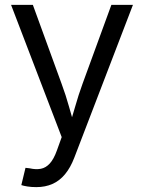

<svg xmlns="http://www.w3.org/2000/svg" viewBox="-20 -560 590 787"><path d="M67.4 198.7 84.5 127.9 101.6 129.9Q127 135.7 147.5 131.8Q168 127.9 184.3 109.9Q200.7 91.8 213.4 56.2L232.9 2L25.4 -540H114.7L232.4 -216.8Q250 -169.4 262.9 -122.8Q275.9 -76.2 289.6 -31.7H261.2Q274.9 -76.2 288.1 -123Q301.3 -169.9 318.4 -216.8L436.5 -540H524.9L284.7 85.9Q269 127 246.6 154.1Q224.1 181.2 194.8 194.1Q165.5 207 128.9 207Q107.9 207 92 204.3Q76.2 201.7 67.4 198.7Z"/></svg>

Font: V-Inter
Style: Regular-375
Weight: 375
Designer: Rasmus Andersson
Foundry: rsms
Version: Version 4.000;git-4146feb